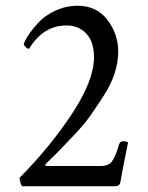

<svg xmlns="http://www.w3.org/2000/svg" viewBox="-20 -647 513 667"><path d="M250 -627Q315.4 -627 353 -578.1Q390.6 -529.3 390.6 -467.8Q390.6 -431.6 378.4 -393.1Q366.2 -354.5 340.3 -314.5Q314.5 -274.4 293.5 -244.6Q272.5 -214.8 235.4 -175.8Q198.2 -136.7 184.1 -122.1Q169.9 -107.4 138.7 -77.1Q135.7 -72.3 140.6 -70.3H329.1Q356.4 -70.3 368.7 -85.9Q380.9 -101.6 393.6 -145.5Q397.5 -156.2 407.2 -156.2Q419.9 -156.2 424.8 -152.3Q401.4 -35.2 398.4 -15.6Q396.5 0 378.9 0H58.6Q54.7 0 51.3 -11.2Q47.9 -22.5 47.9 -29.3Q154.3 -136.7 230.5 -252.4Q306.6 -368.2 306.6 -448.2Q306.6 -501 280.3 -529.8Q253.9 -558.6 210.9 -558.6Q129.9 -558.6 81.1 -477.5Q75.2 -477.5 68.8 -483.9Q62.5 -490.2 62.5 -493.2Q65.4 -504.9 78.6 -524.9Q91.8 -544.9 113.8 -568.8Q135.7 -592.8 172.4 -609.9Q209 -627 250 -627Z"/></svg>

Font: Crimson Text
Style: Regular
Weight: 400
Version: Version 0.13